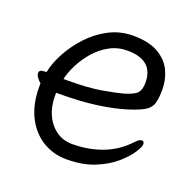

<svg xmlns="http://www.w3.org/2000/svg" viewBox="-97 -582 693 696"><g transform="rotate(20 250.0 -234.0)"><path d="M111 -196V-186Q111 -121 144.5 -81Q178 -41 228 -41Q292 -41 345.5 -61.5Q399 -82 439 -125Q446 -133 452 -136.5Q458 -140 462 -140Q472 -140 472 -128Q472 -119 457.5 -96Q443 -73 413 -46.5Q383 -20 337 -1Q291 18 228 18Q177 18 135.5 -7.5Q94 -33 70 -81Q46 -129 46 -195V-209Q37 -216 31 -225Q25 -234 25 -241Q25 -254 44 -254Q45 -254 48.5 -254.5Q52 -255 53 -255Q60 -291 81.5 -331Q103 -371 136 -406.5Q169 -442 211.5 -464Q254 -486 303 -486Q365 -486 401.5 -464.5Q438 -443 453.5 -409.5Q469 -376 469 -340Q469 -306 463.5 -286Q458 -266 438 -253.5Q418 -241 373 -227Q328 -213 265.5 -204.5Q203 -196 124 -196ZM139 -252Q213 -252 263 -260.5Q313 -269 346 -278Q382 -289 392.5 -302Q403 -315 403 -341Q403 -428 302 -428Q265 -428 234 -411Q203 -394 179.5 -367Q156 -340 140.5 -309.5Q125 -279 119 -252Z"/></g></svg>

Font: Moon Stars Kai HW
Style: Regular
Weight: 400
Designer: GuiWonder
Version: Version 1.101